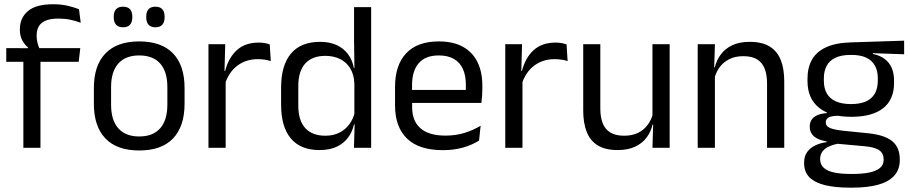

<svg xmlns="http://www.w3.org/2000/svg" viewBox="-20 -696 4284 904"><path d="M230 -676Q267.5 -676 297.2 -669.2Q327 -662.5 352 -652.5L360 -589Q335.5 -598 310.8 -603.2Q286 -608.5 255 -608.5Q217.5 -608.5 194.8 -598.8Q172 -589 162.2 -571.2Q152.5 -553.5 152.5 -528.5V-526Q152.5 -508.5 157 -492.8Q161.5 -477 167 -464L112.5 -462V-472Q97 -484 85.2 -505.5Q73.5 -527 73.5 -555.5V-558Q73.5 -611.5 111.5 -643.8Q149.5 -676 230 -676ZM90 0V-444.5H170.5V0ZM9.5 -405V-469.5L121 -469L154 -469.5H358L350.5 -405Z M635.5 12.5Q530.5 12.5 476.2 -44.2Q422 -101 422 -207.5V-282Q422 -388 476.5 -444.5Q531 -501 635.5 -501Q740.5 -501 794.8 -444.5Q849 -388 849 -282V-207.5Q849 -101 794.8 -44.2Q740.5 12.5 635.5 12.5ZM635.5 -53.5Q700.5 -53.5 734.2 -92Q768 -130.5 768 -203V-286.5Q768 -358.5 734.2 -396.8Q700.5 -435 635.5 -435Q571 -435 537 -396.8Q503 -358.5 503 -286.5V-203Q503 -130.5 537 -92Q571 -53.5 635.5 -53.5ZM559 -567.5Q537.5 -567.5 526.5 -579.8Q515.5 -592 515.5 -614.5V-618Q515.5 -640.5 526.5 -652.5Q537.5 -664.5 559 -664.5Q581.5 -664.5 592.2 -652.5Q603 -640.5 603 -618V-614.5Q603 -592 592.2 -579.8Q581.5 -567.5 559 -567.5ZM712 -567.5Q690 -567.5 679.2 -579.8Q668.5 -592 668.5 -614.5V-618Q668.5 -640.5 679.2 -652.5Q690 -664.5 712 -664.5Q733.5 -664.5 744.2 -652.5Q755 -640.5 755 -618V-614.5Q755 -592 744.2 -579.8Q733.5 -567.5 712 -567.5Z M1038.5 -298.5 1020 -361 1040 -362Q1056 -424 1095 -459.8Q1134 -495.5 1198.5 -495.5Q1214.5 -495.5 1227.2 -493Q1240 -490.5 1250 -487L1255 -408.5Q1242.5 -412.5 1227.2 -415Q1212 -417.5 1193.5 -417.5Q1138.5 -417.5 1097.8 -387Q1057 -356.5 1038.5 -298.5ZM961.5 0V-488H1040.5L1036.5 -344L1042.5 -338V0Z M1483.5 10.5Q1395.5 10.5 1349.5 -44Q1303.5 -98.5 1303.5 -203V-283.5Q1303.5 -388.5 1350 -443.8Q1396.5 -499 1487 -499Q1532 -499 1565 -483.8Q1598 -468.5 1618.5 -441Q1639 -413.5 1646 -376H1672.5L1648.5 -301.5Q1647 -344.5 1629.2 -373.8Q1611.5 -403 1581.2 -418Q1551 -433 1512 -433Q1450 -433 1417.2 -397Q1384.5 -361 1384.5 -291V-198Q1384.5 -129 1417.2 -93Q1450 -57 1512 -57Q1549 -57 1577.5 -71.2Q1606 -85.5 1624.8 -110.8Q1643.5 -136 1650.5 -168L1670.5 -110H1646.5Q1639.5 -77 1619.8 -49.5Q1600 -22 1566.8 -5.8Q1533.5 10.5 1483.5 10.5ZM1646.5 0 1650 -118 1648.5 -144V-348L1649 -365L1647 -503.5V-662.5H1727.5V0Z M2064.5 11Q1953 11 1896.5 -43.5Q1840 -98 1840 -199.5V-286.5Q1840 -389.5 1892.5 -445.2Q1945 -501 2046 -501Q2114 -501 2159.5 -475.8Q2205 -450.5 2228 -404Q2251 -357.5 2251 -293V-275Q2251 -259 2249.8 -243Q2248.5 -227 2246.5 -211.5H2172Q2173 -235.5 2173.2 -257Q2173.5 -278.5 2173.5 -296.5Q2173.5 -341 2159.2 -371.8Q2145 -402.5 2116.8 -418.8Q2088.5 -435 2046 -435Q1983 -435 1951.5 -398.5Q1920 -362 1920 -294V-247.5L1920.5 -237.5V-191Q1920.5 -160.5 1929.5 -136Q1938.5 -111.5 1957.8 -93.8Q1977 -76 2006.8 -66.8Q2036.5 -57.5 2077.5 -57.5Q2125 -57.5 2166 -70Q2207 -82.5 2243 -104L2235.5 -34Q2203 -13.5 2160 -1.2Q2117 11 2064.5 11ZM1882.5 -211.5V-272.5H2229.5V-211.5Z M2436 -298.5 2417.5 -361 2437.5 -362Q2453.5 -424 2492.5 -459.8Q2531.5 -495.5 2596 -495.5Q2612 -495.5 2624.8 -493Q2637.5 -490.5 2647.5 -487L2652.5 -408.5Q2640 -412.5 2624.8 -415Q2609.5 -417.5 2591 -417.5Q2536 -417.5 2495.2 -387Q2454.5 -356.5 2436 -298.5ZM2359 0V-488H2438L2434 -344L2440 -338V0Z M2806.5 -488V-184.5Q2806.5 -146 2817.2 -117.2Q2828 -88.5 2852.5 -72.8Q2877 -57 2918.5 -57Q2957.5 -57 2985.5 -71.2Q3013.5 -85.5 3031.2 -110.5Q3049 -135.5 3055.5 -167L3070 -109.5H3052.5Q3045 -76.5 3025 -49.2Q3005 -22 2971.2 -5.8Q2937.5 10.5 2888 10.5Q2830.5 10.5 2794.8 -11.2Q2759 -33 2742.5 -74.8Q2726 -116.5 2726 -175.5V-488ZM3133 -488V0H3052L3055.5 -117L3052 -122V-488Z M3591.5 0V-303.5Q3591.5 -343 3580.8 -371.5Q3570 -400 3545.8 -415.8Q3521.5 -431.5 3479.5 -431.5Q3441 -431.5 3412.8 -417Q3384.5 -402.5 3367 -377.8Q3349.5 -353 3342.5 -321.5L3328 -379H3345.5Q3353.5 -412 3373.5 -439.2Q3393.5 -466.5 3427.2 -482.8Q3461 -499 3510 -499Q3568 -499 3603.8 -477Q3639.5 -455 3656 -413.8Q3672.5 -372.5 3672.5 -312.5V0ZM3265 0V-488H3346L3342.5 -371L3346 -366.5V0Z M3988 -146Q3888.5 -146 3835.2 -189.5Q3782 -233 3782 -314V-326.5Q3782 -377 3802.8 -414.5Q3823.5 -452 3869 -473.2Q3914.5 -494.5 3988 -496.5L4237 -504.5V-440.5L4090 -445.5L4089.5 -442Q4124 -435 4146 -418Q4168 -401 4178.8 -375.5Q4189.5 -350 4189.5 -316V-305Q4189.5 -227.5 4138.5 -186.8Q4087.5 -146 3988 -146ZM3984.5 123H3996Q4041 123 4073.2 116.2Q4105.5 109.5 4123 95Q4140.5 80.5 4140.5 56.5V54.5Q4140.5 26.5 4120.2 11.8Q4100 -3 4051 -7.5L3913 -20L3936 -21Q3908 -17 3886.8 -8Q3865.5 1 3853.5 15.8Q3841.5 30.5 3841.5 52.5V53.5Q3841.5 79 3859 94.5Q3876.5 110 3908.5 116.5Q3940.5 123 3984.5 123ZM3980 187.5Q3914 187.5 3866.2 176.2Q3818.5 165 3792.2 139.8Q3766 114.5 3766 72V70Q3766 40 3780.2 20Q3794.5 0 3818.8 -11.5Q3843 -23 3873 -27L3872.5 -30Q3831.5 -37 3812 -54.2Q3792.5 -71.5 3792.5 -99V-99.5Q3792.5 -118.5 3801.2 -132Q3810 -145.5 3827.8 -153.5Q3845.5 -161.5 3873 -163.5V-173.5L3966 -150L3928 -151Q3894 -150.5 3881 -142.8Q3868 -135 3868 -119.5V-119Q3868 -102.5 3886.5 -94Q3905 -85.5 3949.5 -80.5L4068 -68.5Q4145.5 -60.5 4181 -31.2Q4216.5 -2 4216.5 55V57.5Q4216.5 103 4189.5 132Q4162.5 161 4113 174.2Q4063.5 187.5 3994.5 187.5ZM3987 -206Q4029 -206 4056.8 -218.2Q4084.5 -230.5 4098.8 -255.2Q4113 -280 4113 -316V-328Q4113 -363 4099.2 -387.5Q4085.5 -412 4058 -424.8Q4030.5 -437.5 3989 -437.5H3986Q3941 -437.5 3912.8 -423.8Q3884.5 -410 3871.8 -385.2Q3859 -360.5 3859 -327.5V-316Q3859 -280 3873.2 -255.5Q3887.5 -231 3916 -218.5Q3944.5 -206 3987 -206Z"/></svg>

Font: Anek Gujarati Medium
Style: Regular
Weight: 400
Version: Version 1.003